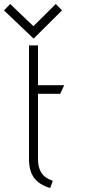

<svg xmlns="http://www.w3.org/2000/svg" viewBox="-41 -927 427 960"><path d="M104 -700V-132C104 -54 135 -9 210 13L223 -23C171 -40 149 -75 149 -132V-458H260L280 -501H149V-700ZM-21 -875 127 -734 269 -875 238 -907 126 -796 10 -907Z"/></svg>

Font: Advent Pro
Style: Light
Weight: 300
Designer: Andreas Kalpakidis
Foundry: Andreas Kalpakidis
Version: Version 2.002 2007